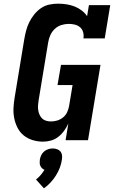

<svg xmlns="http://www.w3.org/2000/svg" viewBox="-20 -763 640 1045"><path d="M214 8Q185 8 157.5 -0.5Q130 -9 109 -26Q88 -43 75.5 -67.5Q63 -92 57.5 -119.5Q52 -147 53.5 -176Q55 -205 60 -234L112 -549Q116 -572 122 -595.5Q128 -619 139 -641.5Q150 -664 166 -684Q182 -704 203 -718.5Q224 -733 248 -738Q272 -743 296 -743Q319 -743 342 -739.5Q365 -736 385.5 -728Q406 -720 424 -706.5Q442 -693 454 -675L464 -735H580L550 -554H434Q437 -571 432.5 -587.5Q428 -604 416 -614.5Q404 -625 387.5 -629Q371 -633 354 -633Q334 -633 313.5 -626.5Q293 -620 277.5 -605Q262 -590 253.5 -570.5Q245 -551 242 -531L190 -216Q188 -203 187 -189.5Q186 -176 188 -163Q190 -150 195.5 -138Q201 -126 210 -117.5Q219 -109 232 -105.5Q245 -102 258 -102Q276 -102 293 -107.5Q310 -113 324 -124.5Q338 -136 345.5 -152.5Q353 -169 356 -186L375 -300H293L312 -410H527L459 0H337L352 -91Q343 -71 329.5 -52Q316 -33 297.5 -18.5Q279 -4 257 2Q235 8 214 8ZM219 262 176 214Q190 203 201.5 189.5Q213 176 222 161Q222 161 222 161Q222 161 222 161Q214 158 208.5 152.5Q203 147 199.5 139.5Q196 132 196 123Q196 114 197 105Q199 93 204.5 81.5Q210 70 220 61.5Q230 53 242.5 49Q255 45 267 45Q279 45 290.5 49Q302 53 309 61.5Q316 70 317.5 81.5Q319 93 317 105Q314 128 305.5 150Q297 172 284.5 192Q272 212 255.5 230Q239 248 219 262Z"/></svg>

Font: Iosevka Slab XBdEx
Style: Italic
Weight: 800
Width: 7
Italic angle: -9°
Monospace: yes
Designer: Belleve Invis
Foundry: Belleve Invis
Version: Version 11.1.1; ttfautohint (v1.8.3)